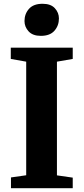

<svg xmlns="http://www.w3.org/2000/svg" viewBox="-20 -995 442 1015"><path d="M118.5 -68.5V-669L37 -683.5V-743H364.5V-683.5L281 -669V-68L364.5 -56V0H38V-57ZM195.5 -805.5Q153 -805.5 131.2 -829.2Q109.5 -853 109.5 -883.5Q109.5 -921.5 133.2 -948.2Q157 -975 204.5 -975H205.5Q248.5 -975 270 -951.5Q291.5 -928 291.5 -897.5Q291.5 -859.5 267.8 -832.5Q244 -805.5 196.5 -805.5Z"/></svg>

Font: Merriweather 36pt ExtraBold
Style: Regular
Weight: 800
Designer: Eben Sorkin
Foundry: Eben Sorkin
Version: Version 2.100